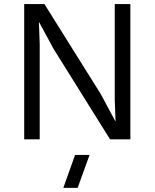

<svg xmlns="http://www.w3.org/2000/svg" viewBox="-20 -680 754 937"><path d="M616.2 -660.2V0H517.1L241.2 -441.9L170.9 -571.8H169.9L173.8 -465.8V0H98.1V-660.2H196.8L472.2 -220.2L543 -87.9H543.9L540 -193.8V-660.2ZM289.1 236.8 346.2 76.2H417L358.9 236.8Z"/></svg>

Font: Human Sans
Style: Regular
Weight: 400
Designer: Tim Radville
Foundry: Continuum
Version: Version 1.000;FEAKit 1.0